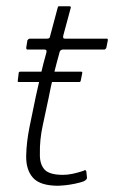

<svg xmlns="http://www.w3.org/2000/svg" viewBox="-20 -596 366 616"><path d="M39 -333Q37 -333 37 -334.5Q37 -336 37 -337L40 -362Q40 -364 41.5 -365Q43 -366 45 -366H240Q243 -366 243.5 -365Q244 -364 244 -362L239 -337Q239 -336 238 -334.5Q237 -333 235 -333ZM167 0Q109 0 86 -25.5Q63 -51 64 -97Q65 -140 74.5 -187.5Q84 -235 95 -287Q103 -323 111 -358Q119 -393 129 -428Q131 -437 123 -437H67Q66 -437 65 -439Q64 -441 64 -442L68 -467Q69 -468 71 -470Q73 -472 75 -472H130Q135 -472 137.5 -473.5Q140 -475 141 -481L165 -571Q166 -576 169 -576H202Q204 -576 206 -575Q208 -574 207 -571L183 -482Q182 -477 183 -474.5Q184 -472 188 -472H322Q325 -472 325.5 -471Q326 -470 326 -467L321 -442Q321 -442 319 -439.5Q317 -437 315 -437H181Q179 -437 175.5 -435Q172 -433 171 -428Q161 -392 152 -355.5Q143 -319 136 -282Q127 -239 117 -193Q107 -147 108 -103Q107 -70 122.5 -52.5Q138 -35 182 -35Q197 -35 213.5 -38.5Q230 -42 248 -48Q252 -51 254 -50Q256 -49 257 -46L259 -26Q260 -20 248 -14Q237 -10 220 -6.5Q203 -3 188 -1.5Q173 0 167 0Z"/></svg>

Font: Glory ExtraLight
Style: Italic
Weight: 250
Italic angle: -12°
Version: Version 1.011